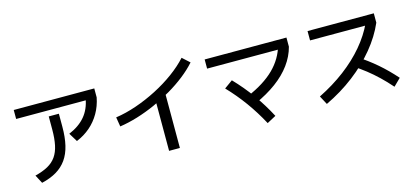

<svg xmlns="http://www.w3.org/2000/svg" viewBox="-69 -1325 4137 1923"><g transform="rotate(-15 2000.0 -364.0)"><path d="M138 -37Q218 -57 272 -87Q326 -117 358.5 -163.5Q391 -210 405.5 -278Q420 -346 420 -440V-575H525V-440Q525 -331 505.5 -248.5Q486 -166 444.5 -107Q403 -48 338.5 -9.5Q274 29 184 50ZM98 -635V-728H933V-635ZM574 -354Q683 -400 744 -473Q805 -546 823 -652L933 -635Q916 -548 874.5 -476Q833 -404 771 -350.5Q709 -297 629 -264Z M1070 -391Q1174 -406 1284.5 -444Q1395 -482 1502 -537Q1609 -592 1700.5 -659Q1792 -726 1857 -798L1932 -730Q1877 -668 1802.5 -609.5Q1728 -551 1640.5 -499.5Q1553 -448 1459 -406Q1365 -364 1270 -335Q1175 -306 1086 -293ZM1495 70V-503H1607V70Z M2402 -256Q2580 -332 2683.5 -434Q2787 -536 2824 -672L2924 -627Q2899 -532 2837.5 -448Q2776 -364 2680.5 -293.5Q2585 -223 2456 -165ZM2521 57Q2454 -68 2374 -178.5Q2294 -289 2199 -388L2285 -450Q2385 -346 2466.5 -232.5Q2548 -119 2614 7ZM2076 -627V-722H2924V-627Z M3095 -65Q3246 -140 3369 -233Q3492 -326 3583 -433.5Q3674 -541 3728 -658L3759 -633H3145V-730H3832V-633Q3776 -503 3675.5 -381Q3575 -259 3440 -155.5Q3305 -52 3143 25ZM3842 34Q3785 -31 3729.5 -84Q3674 -137 3615 -183.5Q3556 -230 3488 -273L3557 -349Q3658 -284 3745.5 -208.5Q3833 -133 3916 -39Z"/></g></svg>

Font: M PLUS 1 Thin Medium
Style: Regular
Weight: 500
Version: Version 1.001